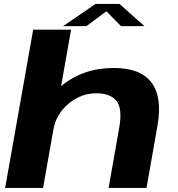

<svg xmlns="http://www.w3.org/2000/svg" viewBox="-20 -932 881 952"><path d="M5.5 0H193.5L332.5 -785H144.5ZM518.5 0H706.5L761 -309.5Q785.5 -450.5 731.2 -522.8Q677 -595 543.5 -595Q392 -595 284 -505.8Q176 -416.5 162 -340.5L244 -287.5Q258 -366.5 320 -418Q382 -469.5 457 -469.5Q527 -469.5 557.5 -431.5Q588 -393.5 571 -298ZM293 -802.5H408.5L507.5 -876L580 -802.5H696L572.5 -912.5H453.5Z"/></svg>

Font: Anybody Expanded
Style: Bold Italic
Weight: 700
Width: 7
Italic angle: -10°
Version: Version 1.113;gftools[0.9.25]